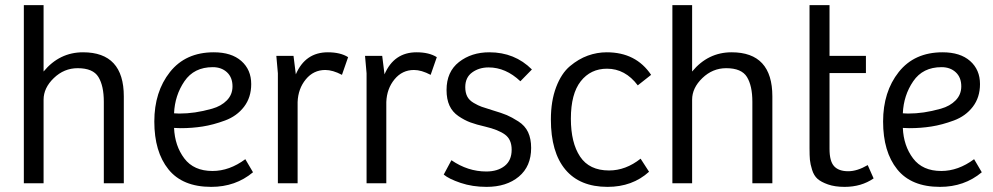

<svg xmlns="http://www.w3.org/2000/svg" viewBox="-20 -715 3872 749"><path d="M150 0H73V-695H150V-436Q212 -511 304 -511Q463 -511 463 -339V0H385V-318Q385 -380 364 -414.5Q343 -449 283 -449Q230 -449 190 -410.5Q150 -372 150 -326Z M814 -511Q883 -511 921.5 -477Q960 -443 960 -387Q960 -335 932 -298.5Q904 -262 858 -245Q812 -228 770.5 -221.5Q729 -215 685 -215Q680 -215 671.5 -215.5Q663 -216 659 -216Q662 -146 699 -97Q736 -48 809 -48Q875 -48 937 -94L967 -43Q899 14 804 14Q692 14 637 -54.5Q582 -123 582 -241Q582 -357 643 -434Q704 -511 814 -511ZM887 -378Q887 -413 865.5 -433Q844 -453 810 -453Q737 -453 699.5 -398Q662 -343 659 -273Q662 -273 668.5 -272.5Q675 -272 679 -272Q710 -272 741 -276.5Q772 -281 807.5 -291Q843 -301 865 -323.5Q887 -346 887 -378Z M1141 -317V0H1064V-429L1058 -497H1125L1134 -425Q1171 -511 1259 -511Q1308 -511 1338 -492L1314 -423Q1278 -442 1249 -442Q1203 -442 1173 -405.5Q1143 -369 1141 -317Z M1487 -317V0H1410V-429L1404 -497H1471L1480 -425Q1517 -511 1605 -511Q1654 -511 1684 -492L1660 -423Q1624 -442 1595 -442Q1549 -442 1519 -405.5Q1489 -369 1487 -317Z M1711 -34 1741 -90Q1805 -46 1877 -46Q1921 -46 1948.5 -67.5Q1976 -89 1976 -131Q1976 -171 1950 -190Q1924 -209 1873 -221Q1838 -229 1815 -237.5Q1792 -246 1768.5 -262Q1745 -278 1733.5 -303Q1722 -328 1722 -364Q1722 -435 1770.5 -473Q1819 -511 1889 -511Q1988 -511 2055 -444L2010 -398Q1953 -452 1886 -452Q1849 -452 1822 -432.5Q1795 -413 1795 -375Q1795 -354 1802.5 -339Q1810 -324 1828 -313.5Q1846 -303 1859 -298.5Q1872 -294 1901 -285Q1938 -274 1957 -266Q1976 -258 2002 -241.5Q2028 -225 2040 -199.5Q2052 -174 2052 -138Q2052 -66 2004 -26Q1956 14 1878 14Q1823 14 1777 -1.5Q1731 -17 1711 -34Z M2356 -50Q2421 -50 2479 -96L2512 -45Q2447 14 2350 14Q2242 14 2185.5 -53.5Q2129 -121 2129 -249Q2129 -321 2149.5 -375Q2170 -429 2203.5 -457Q2237 -485 2273 -498Q2309 -511 2347 -511Q2461 -511 2520 -423L2468 -382Q2419 -447 2348 -447Q2284 -447 2245.5 -398Q2207 -349 2207 -252Q2207 -158 2243 -104Q2279 -50 2356 -50Z M2680 0H2603V-695H2680V-436Q2742 -511 2834 -511Q2993 -511 2993 -339V0H2915V-318Q2915 -380 2894 -414.5Q2873 -449 2813 -449Q2760 -449 2720 -410.5Q2680 -372 2680 -326Z M3138 -695H3216V-497H3358V-430H3216V-134Q3216 -86 3234 -66.5Q3252 -47 3289 -47Q3324 -47 3365 -71L3388 -19Q3340 14 3275 14Q3237 14 3210 4.5Q3183 -5 3169 -17.5Q3155 -30 3148 -52.5Q3141 -75 3139.5 -91.5Q3138 -108 3138 -136Z M3657 -511Q3726 -511 3764.5 -477Q3803 -443 3803 -387Q3803 -335 3775 -298.5Q3747 -262 3701 -245Q3655 -228 3613.5 -221.5Q3572 -215 3528 -215Q3523 -215 3514.5 -215.5Q3506 -216 3502 -216Q3505 -146 3542 -97Q3579 -48 3652 -48Q3718 -48 3780 -94L3810 -43Q3742 14 3647 14Q3535 14 3480 -54.5Q3425 -123 3425 -241Q3425 -357 3486 -434Q3547 -511 3657 -511ZM3730 -378Q3730 -413 3708.5 -433Q3687 -453 3653 -453Q3580 -453 3542.5 -398Q3505 -343 3502 -273Q3505 -273 3511.5 -272.5Q3518 -272 3522 -272Q3553 -272 3584 -276.5Q3615 -281 3650.5 -291Q3686 -301 3708 -323.5Q3730 -346 3730 -378Z"/></svg>

Font: BreeCF
Style: Light
Weight: 300
Designer: Veronika Burian, Jos Scaglione
Foundry: TypeTogether
Version: Version 0.0.2